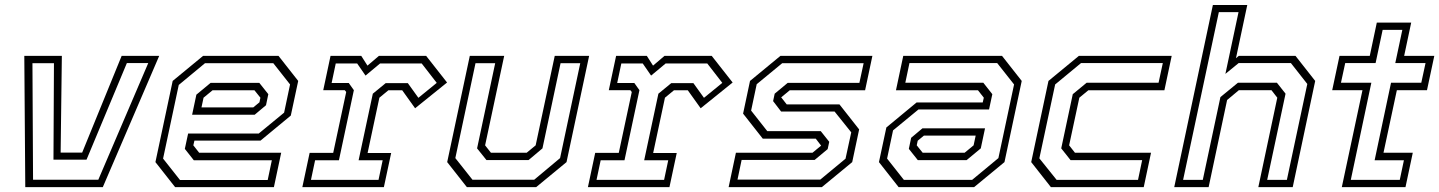

<svg xmlns="http://www.w3.org/2000/svg" viewBox="-20 -770 5922 790"><path d="M84 0 80 -540H234.5L229.5 -142H318L480.5 -540H635L403 0ZM116 -30.5H384.5L590 -510.5H502L336 -113H200L202 -510H113.5Z M1126 -540 1207 -437 1176.5 -294.5 1052 -191.5H780L775.5 -172L799.5 -141.5H1137L1107 0H700.5L619.5 -103L690.5 -437L815.5 -540ZM1047 -429 1084 -382.5 1074.5 -337 1028 -298H770.5L788 -380.5L846.5 -429ZM1104.5 -510H823.5L715.5 -420.5L651 -117.5L720.5 -29.5H1081.5L1098.5 -110.5H777.5L740.5 -157.5L754 -220.5H1044.5L1149 -306.5L1173.5 -422.5ZM1027 -398.5H854.5L817.5 -368L809 -328H1022L1047.5 -349L1051.5 -368Z M1224 0 1254 -141H1351L1404.5 -391.5L1398.5 -399H1310L1340 -540H1466.5L1492 -500L1539 -540H1733.5L1819.5 -430.5L1688 -324.5L1635 -398.5H1578L1541 -368L1492.5 -140.5H1589.5L1559.5 0ZM1259.5 -30H1537.5L1554.5 -110.5H1455.5L1514 -384.5L1567 -428H1658L1701.5 -367.5L1777 -429L1715 -509H1544L1484 -459L1449.5 -509H1361.5L1344.5 -428.5H1415L1436 -399L1374.5 -110.5H1276.5Z M1901 0 1820 -103 1913 -540H2054.5L1976 -172L2000 -141.5H2147L2184 -172L2262.5 -540H2404L2311 -103L2186 0ZM1924 -30.5H2178L2284.5 -119.5L2367.5 -510H2286.5L2212 -159.5L2155 -111.5H1981.5L1943 -159.5L2017.5 -510H1936.5L1853.5 -119.5Z M2399 0 2429 -141H2526L2579.5 -391.5L2573.5 -399H2485L2515 -540H2641.5L2667 -500L2714 -540H2908.5L2994.5 -430.5L2863 -324.5L2810 -398.5H2753L2716 -368L2667.5 -140.5H2764.5L2734.5 0ZM2434.5 -30H2712.5L2729.5 -110.5H2630.5L2689 -384.5L2742 -428H2833L2876.5 -367.5L2952 -429L2890 -509H2719L2659 -459L2624.5 -509H2536.5L2519.5 -428.5H2590L2611 -399L2549.5 -110.5H2451.5Z M2978 0 3008 -141.5H3323L3360 -172L3359.5 -169.5L3336.5 -199.5H3118.5L3037.5 -302.5L3066 -437L3191 -540H3569.5L3539.5 -398.5H3229.5L3192.5 -368L3193 -371L3217 -340.5H3434L3515 -237.5L3486.5 -103L3361.5 0ZM3014.5 -31H3355L3459 -117L3482.5 -225.5L3414 -311H3194L3161 -354L3167.5 -384.5L3221 -429H3516L3533.5 -510H3198.5L3093.5 -423.5L3070.5 -315L3137 -230.5H3357L3392 -186.5L3385.5 -156.5L3332 -112H3031.5Z M3677.5 0 3596.5 -103 3627 -245.5 3751.5 -348.5H4023.5L4028 -368L4004 -398.5H3666.5L3696.5 -540H4103L4184 -437L4113 -103L3988 0ZM3756.5 -111 3719.5 -157.5 3729 -203 3775.5 -242H4033L4015.5 -159.5L3957 -111ZM3699 -30H3980L4088 -119.5L4152.5 -422.5L4083 -510.5H3722L3705 -429.5H4026L4063 -382.5L4049.5 -319.5H3759L3654.5 -233.5L3630 -117.5ZM3776.5 -141.5H3949L3986 -172L3994.5 -212H3781.5L3756 -191L3752 -172Z M4304 0 4223 -103 4294 -437 4419 -540H4801L4771 -398.5H4458L4421 -368L4379 -172L4403 -141.5H4716L4686 0ZM4327.5 -30H4662.5L4679.5 -111H4385L4346.5 -159.5L4394 -382.5L4451 -429.5H4747L4764.5 -510.5H4428L4321.5 -422.5L4256.5 -118.5Z M4811.5 0 4970.5 -749.5H5112L5065.5 -530.5L5077 -540H5310.5L5391.5 -437L5299 0H5157.5L5235.5 -368L5211.5 -399H5077.5L5029 -358.5L4953 0ZM4848 -30H4929L5001.5 -370.5L5073.5 -429.5H5234L5269.5 -384.5L5194 -30H5275L5359 -424.5L5291.5 -510.5H5076.5L5022 -466L5076 -720H4995Z M5501 0 5586 -399H5461.5L5491.5 -540H5616L5645 -677H5786.5L5757.5 -540H5881.5L5851.5 -399H5727.5L5672.5 -141.5H5793L5763 0ZM5538 -30H5739.5L5756.5 -110.5H5636L5703.5 -429.5H5828L5845.5 -510.5H5721L5750 -647H5669L5640 -510.5H5515L5497.5 -429.5H5622.5Z"/></svg>

Font: Tourney Thin Light
Style: Italic
Weight: 300
Italic angle: -12°
Version: Version 1.015